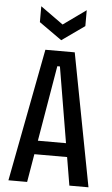

<svg xmlns="http://www.w3.org/2000/svg" viewBox="-59 -912 556 951"><g transform="rotate(5 219.0 -436.5)"><path d="M20 0 146 -660H292L418 0H323L225 -584H212L113 0ZM105 -140V-208H336V-140ZM107 -873 220 -792 333 -873V-794L220 -714L107 -794Z"/></g></svg>

Font: Bricolage Grotesque Condensed
Style: Regular
Weight: 400
Width: 3
Designer: Mathieu Triay
Foundry: Atelier Triay
Version: Version 1.000;gftools[0.9.30]